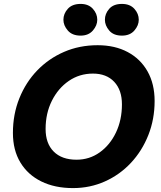

<svg xmlns="http://www.w3.org/2000/svg" viewBox="-20 -951 821 981"><path d="M353 10Q260 10 191 -24Q122 -58 84 -121Q46 -184 46 -272Q46 -367 79 -449Q112 -531 170.5 -591.5Q229 -652 307.5 -686Q386 -720 479 -720Q567 -720 632.5 -685Q698 -650 734 -586Q770 -522 770 -435Q770 -342 738 -261Q706 -180 649 -119Q592 -58 516 -24Q440 10 353 10ZM371 -135Q437 -135 489.5 -172.5Q542 -210 572.5 -274Q603 -338 603 -418Q603 -491 563.5 -533Q524 -575 455 -575Q386 -575 331.5 -537.5Q277 -500 245 -436Q213 -372 213 -292Q213 -218 254.5 -176.5Q296 -135 371 -135ZM603 -769Q560 -769 538 -795Q516 -821 516 -850Q516 -881 538 -906Q560 -931 603 -931Q644 -931 666.5 -906Q689 -881 689 -850Q689 -821 666.5 -795Q644 -769 603 -769ZM392 -769Q349 -769 326.5 -795Q304 -821 304 -850Q304 -881 326.5 -906Q349 -931 392 -931Q432 -931 454.5 -906Q477 -881 477 -850Q477 -821 454.5 -795Q432 -769 392 -769Z"/></svg>

Font: Livvic
Style: Bold Italic
Weight: 700
Italic angle: -10°
Designer: Jacques Le Bailly, Baron von Fonthausen
Version: Version 1.001; ttfautohint (v1.8.2)